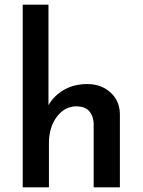

<svg xmlns="http://www.w3.org/2000/svg" viewBox="-20 -800 609 820"><path d="M492 -314V0H380V-274Q378 -307 360.5 -326Q343 -345 308 -346Q256 -346 222.5 -301Q189 -256 189 -188V0H77V-780H187V-351Q211 -392 253.5 -416.5Q296 -441 353 -441Q412 -441 451.5 -405.5Q491 -370 492 -314Z"/></svg>

Font: Josefin Sans SemiBold
Style: Regular
Weight: 600
Designer: Santiago Orozco
Foundry: Typemade
Version: Version 2.000